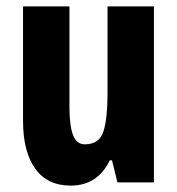

<svg xmlns="http://www.w3.org/2000/svg" viewBox="-20 -570 554 600"><path d="M461 -550V0H347L330 -69H323Q285 10 201 10Q128 10 90 -43Q52 -96 52 -192V-550H197V-237Q197 -178 208 -148.5Q219 -119 245 -119Q291 -119 303.5 -160Q316 -201 316 -274V-550Z"/></svg>

Font: Noto Sans Lao ExtraCondensed ExtraBold
Style: Regular
Weight: 800
Width: 2
Designer: Monotype Design Team
Foundry: Monotype Imaging Inc.
Version: Version 2.003; ttfautohint (v1.8.4.7-5d5b)